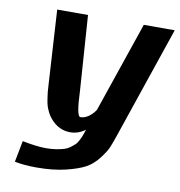

<svg xmlns="http://www.w3.org/2000/svg" viewBox="-81 -605 817 872"><g transform="rotate(10 327.5 -168.5)"><path d="M654.8 -529.8 478 -9.8Q465.8 25.9 457.3 45.7Q448.7 65.4 424.1 97.7Q399.4 129.9 367.4 147.5Q335.4 165 277.8 179Q220.2 192.9 144.5 192.9Q87.9 192.9 43.5 184.1L62.5 85.9Q129.4 99.1 170.9 99.1Q197.3 99.1 219.2 95.5Q241.2 91.8 255.9 87.2Q270.5 82.5 283.2 72.8Q295.9 63 302 57.1Q308.1 51.3 315.2 38.1Q322.3 24.9 324 20.5Q325.7 16.1 330.6 2.9L336.4 -15.1Q304.7 8.8 267.1 8.8Q215.3 8.8 178.2 -33.2Q167 -44.9 159.2 -60.3Q151.4 -75.7 147.2 -87.9Q143.1 -100.1 139.9 -121.3Q136.7 -142.6 135.7 -152.8Q134.8 -163.1 133.3 -188L112.8 -529.8H254.9L278.8 -184.1Q283.2 -66.9 300.8 -66.9Q319.8 -66.9 337.9 -79.3Q356 -91.8 369.6 -112.3L512.2 -529.8Z"/></g></svg>

Font: Aurulent Sans
Style: BoldItalic
Weight: 700
Italic angle: -11°
Version: Version 2007.05.04